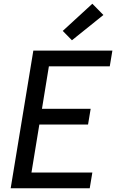

<svg xmlns="http://www.w3.org/2000/svg" viewBox="-20 -1005 640 1025"><path d="M37 0 158 -735H580L566 -651H241L204 -424H464L450 -340H190L148 -84H473L459 0ZM364 -790 315 -840 473 -985 532 -925Z"/></svg>

Font: Iosevka Aile Medium Oblique
Style: Regular
Weight: 500
Italic angle: -9°
Designer: Belleve Invis
Foundry: Belleve Invis
Version: Version 31.1.0; ttfautohint (v1.8.4)